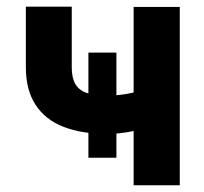

<svg xmlns="http://www.w3.org/2000/svg" viewBox="-20 -551 608 571"><path d="M326.2 -82H242.9V-394.5H326.2ZM514.6 0H377.4V-530.3H514.6ZM299.6 -152.7Q223.1 -152.7 168.8 -173.9Q114.6 -195 85.7 -239.3Q56.9 -283.5 56.9 -350.8V-531.1H193.4V-350.8Q193.4 -319.5 204.1 -301.1Q214.8 -282.8 237.4 -274.8Q259.9 -266.8 299.6 -266.8Q335.3 -266.8 369.7 -274.2Q404.1 -281.6 447.7 -296.6V-182.9Q420.4 -170.3 378.3 -161.5Q336.2 -152.7 299.6 -152.7Z"/></svg>

Font: Pretendard Std Variable
Style: Regular
Weight: 400
Designer: Base glyphs from Inter by Rasmus Andersson; Hangeul glyphs from Noto Sans CJK(Source Han Sans) by Jang Soo-young and Kan
Foundry: Kil Hyung-jin
Version: Version 1.309;Glyphs 3.2 (3225)